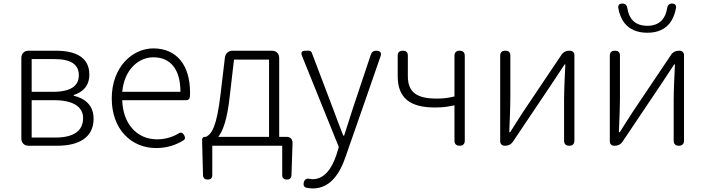

<svg xmlns="http://www.w3.org/2000/svg" viewBox="-20 -819 3963 1079"><path d="M100 -267V-41C100 -16 116 0 141 0H201H302C426 0 506 -48 506 -152C506 -231 452 -268 394 -281V-285C445 -301 482 -336 482 -400C482 -494 410 -534 294 -534H141C116 -534 100 -518 100 -493ZM158 -395V-487H221H285C382 -487 423 -455 423 -396C423 -339 382 -303 277 -303H158ZM158 -151V-256H283C390 -256 447 -220 447 -155C447 -84 395 -46 291 -46H224H158Z M950 -256H1027C1038 -256 1046 -263 1047 -274C1048 -282 1048 -291 1048 -299C1048 -455 971 -547 842 -547C722 -547 608 -440 608 -266C608 -91 719 13 857 13C923 13 970 -6 1009 -29C1022 -37 1022 -46 1015 -59C1007 -74 996 -78 982 -68C947 -48 909 -36 862 -36C747 -36 670 -127 667 -256H856ZM912 -303H830H667C678 -425 756 -497 842 -497C936 -497 994 -432 994 -303Z M1549 -292V-493C1549 -518 1533 -534 1508 -534H1287C1264 -534 1247 -519 1244 -496L1219 -286C1197 -104 1170 -67 1138 -50H1131C1122 -50 1116 -44 1116 -35V-14L1121 166C1122 182 1131 190 1147 190C1164 190 1173 182 1173 165V0H1369H1566V165C1566 182 1575 190 1592 190C1608 190 1617 182 1618 166L1624 -14V-17C1624 -37 1611 -50 1591 -50H1549ZM1492 -267V-50H1349H1207C1233 -84 1257 -148 1271 -277L1295 -484H1492Z M2026 -236 2118 -501C2126 -523 2117 -534 2094 -534C2079 -534 2069 -527 2064 -512L1962 -207C1947 -161 1930 -105 1914 -57H1909C1890 -105 1869 -161 1852 -207L1732 -523C1729 -530 1724 -534 1716 -534H1697H1694C1677 -534 1670 -524 1676 -508L1884 7L1870 53C1844 130 1802 188 1737 188C1731 188 1725 187 1719 186C1702 182 1691 190 1687 207C1684 221 1687 231 1701 236C1713 238 1725 240 1738 240C1836 240 1891 155 1922 62Z M2592 -400V-505C2592 -524 2582 -534 2563 -534C2544 -534 2534 -524 2534 -505V-277C2497 -268 2470 -265 2434 -265C2323 -265 2272 -300 2272 -391V-506C2272 -525 2263 -534 2244 -534C2225 -534 2215 -525 2215 -506V-391C2215 -267 2286 -215 2423 -215C2474 -215 2492 -219 2534 -227V-29C2534 -10 2544 0 2563 0C2582 0 2592 -10 2592 -29V-267Z M2791 -267V-25C2791 -10 2801 0 2816 0H2820C2837 0 2853 -8 2862 -22L3077 -342C3099 -375 3131 -424 3153 -457H3157C3154 -387 3150 -315 3150 -256V-29C3150 -10 3160 0 3179 0C3198 0 3208 -10 3208 -29V-267V-509C3208 -524 3198 -534 3183 -534H3178C3161 -534 3145 -526 3136 -512L2921 -192C2900 -159 2868 -110 2847 -76H2842C2845 -147 2848 -219 2848 -277V-506C2848 -525 2839 -534 2820 -534C2801 -534 2791 -525 2791 -506Z M3407 -267V-25C3407 -10 3417 0 3432 0H3436C3453 0 3469 -8 3478 -22L3693 -342C3715 -375 3747 -424 3769 -457H3773C3770 -387 3766 -315 3766 -256V-29C3766 -10 3776 0 3795 0C3814 0 3824 -10 3824 -29V-267V-509C3824 -524 3814 -534 3799 -534H3794C3777 -534 3761 -526 3752 -512L3537 -192C3516 -159 3484 -110 3463 -76H3458C3461 -147 3464 -219 3464 -277V-506C3464 -525 3455 -534 3436 -534C3417 -534 3407 -525 3407 -506ZM3744 -689C3763 -714 3774 -744 3779 -774C3781 -791 3773 -799 3756 -799C3740 -799 3731 -788 3729 -772C3721 -719 3690 -674 3618 -674C3544 -674 3514 -719 3506 -771C3504 -788 3495 -799 3478 -799C3460 -799 3452 -790 3455 -772C3460 -743 3471 -713 3490 -689C3516 -657 3556 -635 3618 -635C3679 -635 3719 -657 3744 -689Z"/></svg>

Font: GenSenRounded2 TW L
Style: Regular
Weight: 300
Version: Version 2.100;PS 2.1;hotconv 16.6.51;makeotf.lib2.5.65220 DE